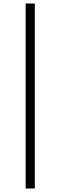

<svg xmlns="http://www.w3.org/2000/svg" viewBox="-20 -810 344 1092"><path d="M178 262H126V-790H178Z"/></svg>

Font: Tiro Bangla
Style: Regular
Weight: 400
Designer: Bangla: John Hudson & Fiona Ross. Latin: John Hudson.
Foundry: Tiro Typeworks Ltd.
Version: Version 1.60